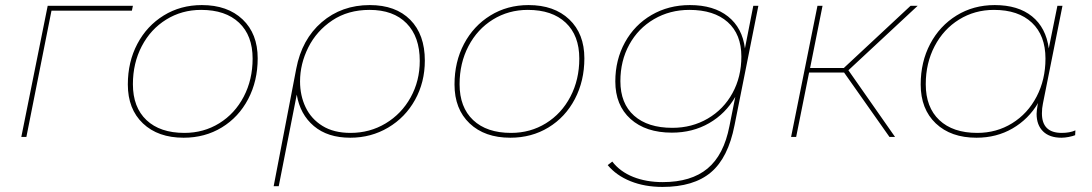

<svg xmlns="http://www.w3.org/2000/svg" viewBox="-20 -540 4304 757"><path d="M500 -498H183L84 0H64L168 -517H504Z M484 -207Q484 -296 521.5 -367Q559 -438 625.5 -479Q692 -520 776 -520Q877 -520 936.5 -463.5Q996 -407 996 -310Q996 -221 958.5 -149.5Q921 -78 854.5 -37.5Q788 3 704 3Q603 3 543.5 -53.5Q484 -110 484 -207ZM976 -309Q976 -400 922.5 -450.5Q869 -501 773 -501Q697 -501 635.5 -463Q574 -425 539 -358Q504 -291 504 -208Q504 -117 557.5 -66.5Q611 -16 707 -16Q783 -16 844.5 -54Q906 -92 941 -159Q976 -226 976 -309Z M1655 -301Q1655 -216 1616.5 -146.5Q1578 -77 1510.5 -37Q1443 3 1361 3Q1272 3 1217.5 -43Q1163 -89 1150 -167L1079 194H1059L1148 -269Q1170 -385 1248.5 -452.5Q1327 -520 1438 -520Q1540 -520 1597.5 -462Q1655 -404 1655 -301ZM1635 -300Q1635 -395 1583 -448Q1531 -501 1437 -501Q1352 -501 1290 -459.5Q1228 -418 1195.5 -353Q1163 -288 1163 -219Q1163 -163 1185 -117Q1207 -71 1251.5 -43.5Q1296 -16 1362 -16Q1438 -16 1500.5 -53.5Q1563 -91 1599 -156Q1635 -221 1635 -300Z M1772 -207Q1772 -296 1809.5 -367Q1847 -438 1913.5 -479Q1980 -520 2064 -520Q2165 -520 2224.5 -463.5Q2284 -407 2284 -310Q2284 -221 2246.5 -149.5Q2209 -78 2142.5 -37.5Q2076 3 1992 3Q1891 3 1831.5 -53.5Q1772 -110 1772 -207ZM2264 -309Q2264 -400 2210.5 -450.5Q2157 -501 2061 -501Q1985 -501 1923.5 -463Q1862 -425 1827 -358Q1792 -291 1792 -208Q1792 -117 1845.5 -66.5Q1899 -16 1995 -16Q2071 -16 2132.5 -54Q2194 -92 2229 -159Q2264 -226 2264 -309Z M2970 -517 2876 -46Q2851 82 2783 139.5Q2715 197 2592 197Q2522 197 2466 174.5Q2410 152 2376 111L2394 97Q2425 137 2476.5 157.5Q2528 178 2593 178Q2705 178 2769.5 124.5Q2834 71 2856 -43L2879 -158Q2841 -92 2776 -54.5Q2711 -17 2629 -17Q2526 -17 2466 -71Q2406 -125 2406 -219Q2406 -304 2444 -373Q2482 -442 2549 -481Q2616 -520 2700 -520Q2794 -520 2850.5 -475Q2907 -430 2917 -349L2950 -517ZM2903 -317Q2903 -405 2849 -453Q2795 -501 2698 -501Q2621 -501 2558.5 -464.5Q2496 -428 2461 -364Q2426 -300 2426 -220Q2426 -132 2480 -84Q2534 -36 2631 -36Q2708 -36 2770.5 -72.5Q2833 -109 2868 -173Q2903 -237 2903 -317Z M3325 -263 3509 0H3487L3308 -254H3170L3119 0H3099L3203 -517H3223L3174 -272H3307L3570 -517H3598Z M4220 -26 4219 -7Q4209 -3 4193.5 0Q4178 3 4165 3Q4118 3 4092.5 -22Q4067 -47 4067 -91Q4067 -102 4071 -126L4073 -134Q4035 -70 3972 -33.5Q3909 3 3830 3Q3729 3 3669.5 -53.5Q3610 -110 3610 -207Q3610 -296 3647.5 -367Q3685 -438 3751.5 -479Q3818 -520 3902 -520Q3994 -520 4049 -475.5Q4104 -431 4115 -349L4149 -517H4169L4092 -132Q4088 -113 4088 -93Q4088 -16 4166 -16Q4198 -16 4220 -26ZM4102 -309Q4102 -400 4048.5 -450.5Q3995 -501 3899 -501Q3823 -501 3761.5 -463Q3700 -425 3665 -358Q3630 -291 3630 -208Q3630 -117 3683.5 -66.5Q3737 -16 3833 -16Q3909 -16 3970.5 -54Q4032 -92 4067 -159Q4102 -226 4102 -309Z"/></svg>

Font: Montserrat Alternates Thin
Style: Italic
Weight: 250
Italic angle: -11.3°
Designer: Julieta Ulanovsky
Foundry: Julieta Ulanovsky
Version: Version 7.200